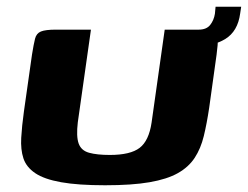

<svg xmlns="http://www.w3.org/2000/svg" viewBox="-20 -548 736 570"><path d="M601 -228Q594 -181 585 -144Q576 -107 558 -79.5Q540 -52 508 -34Q476 -16 424 -7Q372 2 292 2Q212 2 161.5 -7Q111 -16 84.5 -34Q58 -52 49.5 -78Q41 -104 43 -139Q45 -174 51 -217L75 -386Q80 -417 84 -433Q88 -449 101.5 -454.5Q115 -460 146 -460H250L211 -185Q206 -143 213.5 -122Q221 -101 244.5 -94.5Q268 -88 306 -88Q367 -88 394.5 -109Q422 -130 430 -184L469 -460H570Q603 -460 615 -454.5Q627 -449 627 -433Q627 -417 623 -386ZM544 -410 549 -460H570Q593 -460 604 -474Q615 -488 618 -507L620 -528H696L693 -508Q686 -455 648.5 -432Q611 -409 544 -410Z"/></svg>

Font: Genos
Style: Bold Italic
Weight: 700
Italic angle: -8°
Version: Version 1.010